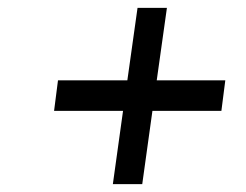

<svg xmlns="http://www.w3.org/2000/svg" viewBox="-20 -543 629 490"><path d="M331 -523 305 -338H128L118 -260H294L268 -73H343L369 -260H545L555 -338H380L406 -523Z"/></svg>

Font: Unageo
Style: Regular-Italic
Weight: 400
Designer: Richard Sepsi
Foundry: Richard Sepsi
Version: Version 2.000